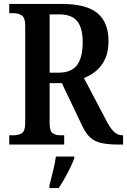

<svg xmlns="http://www.w3.org/2000/svg" viewBox="-20 -734 645 975"><path d="M27 0V-47H50Q73 -47 90.5 -57.5Q108 -68 108 -110V-603Q108 -645 90 -656Q72 -667 50 -667H27V-714H293Q419 -714 475 -667Q531 -620 531 -526Q531 -470 513 -433Q495 -396 467 -373Q439 -350 406 -338L516 -129Q537 -87 556.5 -67Q576 -47 601 -47H605V0H581Q532 0 498 -7Q464 -14 441 -33.5Q418 -53 400 -90L294 -312H232V-110Q232 -68 247.5 -57.5Q263 -47 287 -47H306V0ZM278 -365Q343 -365 371.5 -404Q400 -443 400 -519Q400 -592 372 -626.5Q344 -661 281 -661H232V-365ZM231 208Q239 176 249 136Q259 96 264 61H357V71Q349 92 336 119Q323 146 307.5 173Q292 200 278 221H231Z"/></svg>

Font: Noto Serif Condensed SemiBold
Style: Regular
Weight: 600
Width: 3
Designer: Monotype Design Team
Foundry: Monotype Imaging Inc.
Version: Version 2.013